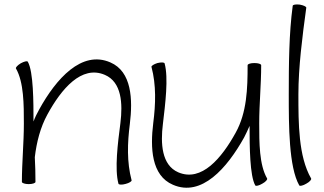

<svg xmlns="http://www.w3.org/2000/svg" viewBox="-20 -831 1482 877"><path d="M53 -518C89 -455 89 -353 89 -267C89 -178 80 -89 80 0C80 5 94 10 111 10C129 10 142 5 142 0C142 -38 141 -75 139 -113C147 -181 164 -249 197 -309C260 -424 352 -535 459 -489C536 -456 541 -358 530 -269C518 -177 503 -59 521 8C522 13 537 14 554 9C570 5 583 -3 581 -8C559 -91 562 -178 573 -264C587 -377 582 -504 484 -546C353 -603 236 -471 159 -331C149 -313 140 -295 133 -276C133 -363 133 -504 107 -549C104 -554 90 -550 75 -542C60 -533 50 -522 53 -518Z M672 -525C694 -442 691 -355 680 -269C666 -156 671 -29 770 13C901 70 1017 -63 1095 -203C1104 -220 1112 -238 1120 -256C1120 -160 1121 -28 1146 16C1149 20 1163 17 1178 8C1193 0 1203 -11 1200 -16C1164 -78 1164 -180 1164 -267C1164 -356 1173 -444 1173 -533C1173 -539 1159 -543 1142 -543C1125 -543 1111 -539 1111 -533C1111 -427 1108 -317 1056 -224C993 -110 901 2 794 -44C718 -77 713 -176 724 -264C735 -357 750 -475 732 -541C731 -547 716 -547 699 -543C683 -538 670 -530 672 -525Z M1317 -804C1300 -679 1299 -535 1299 -400C1299 -258 1299 -68 1347 16C1350 20 1364 17 1379 8C1394 0 1404 -11 1401 -16C1343 -117 1343 -268 1343 -400C1343 -524 1361 -664 1379 -796C1379 -801 1366 -807 1349 -810C1332 -812 1317 -810 1317 -804Z"/></svg>

Font: Nupuram ExtraLight
Style: Regular
Weight: 200
Designer: Santhosh Thottingal (santhosh.thottingal@gmail.com)
Foundry: SMC
Version: Version 1.000